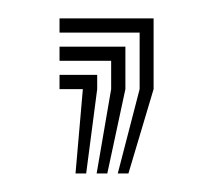

<svg xmlns="http://www.w3.org/2000/svg" viewBox="-20 -97 232 209"><path d="M108.2 91.8 132 0V-61.5H44.8V-77H147.2V0L119.8 91.8ZM85.2 91.8 101 0V-30.8H44.8V-46.2H116.5V0L96.8 91.8ZM62.2 91.8 70.2 0H44.8V-15.5H85.8V0L73.8 91.8Z"/></svg>

Font: Big Shoulders Inline Display SemiBold
Style: Regular
Weight: 600
Designer: Patric King
Foundry: XO Type Co
Version: Version 1.000